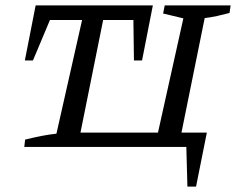

<svg xmlns="http://www.w3.org/2000/svg" viewBox="-20 -544 875 711"><path d="M674 147 670 0H70L73 -27Q105 -35 133 -40.5Q161 -46 189 -49L284 -470H165L102 -320H72L112 -524H546L506 -320H476L474 -470H362L278 -53H565L659 -476L584 -494L590 -524H834L830 -496Q807 -490 785 -485Q763 -480 738 -477L652 -53H746L706 147Z"/></svg>

Font: Piazzolla SC
Style: Italic
Weight: 400
Italic angle: -11.3°
Designer: Juan Pablo del Peral
Foundry: Huerta Tipografica
Version: Version 1.330